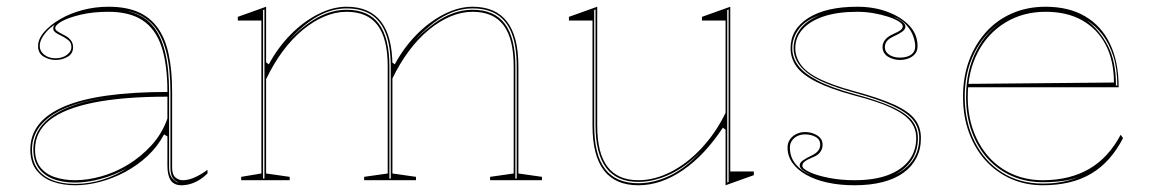

<svg xmlns="http://www.w3.org/2000/svg" viewBox="-20 -535 3419 570"><path d="M302 -515Q353 -515 388.5 -500Q424 -485 447 -454Q470 -423 480.5 -375Q491 -327 491 -262V-37Q491 -17 500.5 -8.5Q510 0 523 0Q540 0 559.5 -9Q579 -18 596 -31V-20Q585 -9 572 -1Q559 7 545.5 11Q532 15 519 15Q497 15 487 0.5Q477 -14 477 -43Q477 -76 477 -91.5Q477 -107 477 -114.5Q477 -122 477 -130L467 -136Q448 -100 418 -72Q388 -44 351.5 -24.5Q315 -5 276.5 5Q238 15 203 15Q167 15 137 4.5Q107 -6 88.5 -29.5Q70 -53 70 -91Q70 -176 171 -219Q272 -262 477 -262Q477 -344 459.5 -396.5Q442 -449 403.5 -474.5Q365 -500 302 -500Q256 -500 220 -491.5Q184 -483 164 -472Q144 -461 144 -451Q144 -447 150 -442.5Q156 -438 172 -430Q197 -417 197 -395Q197 -376 181 -366.5Q165 -357 145 -357Q126 -357 109.5 -367Q93 -377 93 -398Q93 -419 110.5 -439.5Q128 -460 157.5 -477.5Q187 -495 224.5 -505Q262 -515 302 -515ZM477 -248Q346 -248 258.5 -230.5Q171 -213 127.5 -178.5Q84 -144 84 -91Q84 -58 100 -38Q116 -18 143 -9Q170 0 203 0Q240 0 281 -11.5Q322 -23 360.5 -46.5Q399 -70 430 -104Q461 -138 477 -183ZM203 11Q244 11 284 -1.5Q324 -14 358 -36Q320 -15 279.5 -4Q239 7 203 7Q164 7 136 -4.5Q108 -16 93.5 -38Q79 -60 79 -91Q79 -157 146 -198Q213 -239 337 -249Q210 -239 142.5 -198Q75 -157 75 -91Q75 -58 90 -35.5Q105 -13 134 -1Q163 11 203 11ZM349 -504Q375 -499 396 -488.5Q417 -478 433 -459Q458 -430 470 -380.5Q482 -331 482 -262V-37Q482 -28 484 -20.5Q486 -13 490 -7.5Q494 -2 500 2Q502 4 505 5.5Q508 7 512 8Q497 1 491.5 -9Q486 -19 486 -37V-262Q486 -332 473.5 -381Q461 -430 435 -460Q424 -472 411 -481Q398 -490 382.5 -495.5Q367 -501 349 -504ZM145 -362Q165 -362 178.5 -372Q192 -382 192 -395Q192 -409 182 -416.5Q172 -424 160 -430Q153 -433 145.5 -438Q138 -443 138 -451Q138 -457 143 -462Q129 -453 119 -442Q109 -431 103.5 -420Q98 -409 98 -398Q98 -383 111.5 -372.5Q125 -362 145 -362Z M696 0V-10L756 -20V-474H686V-485L770 -515V-350L778 -344Q805 -394 843 -432.5Q881 -471 924.5 -493Q968 -515 1009 -515Q1043 -515 1068.5 -504Q1094 -493 1111 -471Q1128 -449 1136.5 -416Q1145 -383 1145 -338V-20L1215 -10V0H1061V-10L1131 -20V-338Q1131 -420 1101 -460Q1071 -500 1009 -500Q976 -500 943 -486Q910 -472 878.5 -446Q847 -420 819.5 -383Q792 -346 770 -300V-20L840 -10V0ZM1435 0V-10L1505 -20V-338Q1505 -420 1475 -460Q1445 -500 1383 -500Q1350 -500 1317 -486Q1284 -472 1252.5 -446Q1221 -420 1193.5 -383Q1166 -346 1144 -300V-350L1152 -344Q1179 -394 1217 -432.5Q1255 -471 1298.5 -493Q1342 -515 1383 -515Q1417 -515 1442.5 -504Q1468 -493 1485 -471Q1502 -449 1510.5 -416Q1519 -383 1519 -338V-20L1589 -10V0ZM761 -5H765V-507L761 -505ZM1136 -5H1140V-338Q1140 -397 1125.5 -435Q1111 -473 1082 -491.5Q1053 -510 1009 -510Q966 -510 924 -487Q882 -464 835 -413Q882 -461 924 -483.5Q966 -506 1009 -506Q1074 -506 1105 -464Q1136 -422 1136 -338ZM1510 -5H1514V-338Q1514 -397 1499.5 -435Q1485 -473 1456 -491.5Q1427 -510 1383 -510Q1340 -510 1298 -487Q1256 -464 1209 -413Q1256 -461 1298 -483.5Q1340 -506 1383 -506Q1448 -506 1479 -464Q1510 -422 1510 -338Z M1875 15Q1807 15 1773 -29Q1739 -73 1739 -162V-474H1669V-485L1753 -515V-162Q1753 -80 1783.5 -40Q1814 0 1875 0Q1924 0 1973 -25.5Q2022 -51 2064 -96.5Q2106 -142 2134 -200V-474H2064V-485L2148 -515V-26H2218V-15L2134 15V-150L2126 -156Q2072 -74 2007 -29.5Q1942 15 1875 15ZM2143 -507 2139 -505V7L2143 5ZM1748 -507 1744 -505V-163Q1744 -75 1776.5 -33Q1809 9 1875 9Q1921 9 1968.5 -13.5Q2016 -36 2063 -87Q2016 -39 1968 -17Q1920 5 1875 5Q1811 5 1779.5 -37Q1748 -79 1748 -163Z M2517 15Q2473 15 2436.5 7Q2400 -1 2373.5 -16Q2347 -31 2332.5 -51.5Q2318 -72 2318 -97Q2318 -111 2325.5 -121.5Q2333 -132 2345 -137.5Q2357 -143 2370 -143Q2383 -143 2395 -138.5Q2407 -134 2414.5 -126Q2422 -118 2422 -105Q2422 -93 2415 -83.5Q2408 -74 2395 -69Q2376 -61 2369 -55.5Q2362 -50 2362 -43Q2362 -34 2383.5 -24Q2405 -14 2440.5 -7Q2476 0 2517 0Q2575 0 2615.5 -15Q2656 -30 2678 -58Q2700 -86 2700 -125Q2700 -154 2682.5 -175.5Q2665 -197 2625 -215.5Q2585 -234 2515 -252Q2445 -271 2403.5 -292Q2362 -313 2344.5 -337.5Q2327 -362 2327 -392Q2327 -448 2379.5 -481.5Q2432 -515 2525 -515Q2574 -515 2614.5 -500Q2655 -485 2679.5 -459Q2704 -433 2704 -398Q2704 -384 2696.5 -375Q2689 -366 2677 -361.5Q2665 -357 2652 -357Q2642 -357 2633 -359.5Q2624 -362 2616.5 -366.5Q2609 -371 2604.5 -378.5Q2600 -386 2600 -395Q2600 -420 2632 -434Q2648 -441 2654 -446Q2660 -451 2660 -457Q2660 -464 2648 -471.5Q2636 -479 2616 -485.5Q2596 -492 2572.5 -496Q2549 -500 2525 -500Q2467 -500 2426 -486.5Q2385 -473 2363 -448.5Q2341 -424 2341 -392Q2341 -366 2357.5 -343Q2374 -320 2412.5 -301Q2451 -282 2517 -264Q2591 -244 2634 -224.5Q2677 -205 2695.5 -181.5Q2714 -158 2714 -125Q2714 -92 2700.5 -66Q2687 -40 2662 -22Q2637 -4 2600.5 5.5Q2564 15 2517 15ZM2390 -14Q2371 -24 2362.5 -30.5Q2354 -37 2354 -44Q2354 -52 2364 -59Q2374 -66 2387 -72Q2402 -79 2408.5 -87Q2415 -95 2415 -105Q2415 -121 2401.5 -128.5Q2388 -136 2370 -136Q2358 -136 2348 -131.5Q2338 -127 2331.5 -118Q2325 -109 2325 -97Q2325 -69 2341.5 -48.5Q2358 -28 2390 -14ZM2632 -14Q2657 -25 2674 -41Q2691 -57 2700 -78Q2709 -99 2709 -125Q2709 -156 2691 -178.5Q2673 -201 2631 -220.5Q2589 -240 2516 -260Q2465 -274 2430.5 -288.5Q2396 -303 2375.5 -319.5Q2355 -336 2345.5 -354Q2336 -372 2336 -392Q2336 -422 2355 -448Q2374 -474 2414 -490Q2372 -476 2352 -449.5Q2332 -423 2332 -392Q2332 -364 2349.5 -340.5Q2367 -317 2407 -296Q2447 -275 2516 -256Q2587 -237 2628.5 -218Q2670 -199 2687.5 -177Q2705 -155 2705 -125Q2705 -87 2686 -59Q2667 -31 2632 -14ZM2652 -364Q2664 -364 2674.5 -367.5Q2685 -371 2691 -378.5Q2697 -386 2697 -398Q2697 -410 2691.5 -426.5Q2686 -443 2672 -459.5Q2658 -476 2632 -486Q2652 -476 2660 -469.5Q2668 -463 2668 -456Q2668 -448 2658.5 -441Q2649 -434 2635 -428Q2620 -421 2613.5 -413.5Q2607 -406 2607 -395Q2607 -385 2613.5 -378Q2620 -371 2630 -367.5Q2640 -364 2652 -364Z M3084 -515Q3153 -515 3201.5 -486.5Q3250 -458 3275.5 -404.5Q3301 -351 3301 -276H2853V-286L3287 -290Q3287 -355 3262.5 -402Q3238 -449 3193 -474.5Q3148 -500 3084 -500Q3017 -500 2964.5 -468Q2912 -436 2882.5 -379Q2853 -322 2853 -248Q2853 -193 2869.5 -147.5Q2886 -102 2915.5 -69Q2945 -36 2986 -18Q3027 0 3076 0Q3116 0 3150.5 -8.5Q3185 -17 3213.5 -33.5Q3242 -50 3265.5 -75.5Q3289 -101 3307 -135L3314 -125Q3296 -90 3272.5 -63.5Q3249 -37 3219.5 -19.5Q3190 -2 3154 6.5Q3118 15 3076 15Q3024 15 2980.5 -4.5Q2937 -24 2905.5 -59Q2874 -94 2856.5 -142Q2839 -190 2839 -248Q2839 -307 2857 -355.5Q2875 -404 2907.5 -440Q2940 -476 2985 -495.5Q3030 -515 3084 -515ZM2844 -248Q2844 -173 2873.5 -114.5Q2903 -56 2955 -23Q3007 10 3076 10Q3109 10 3138 4Q3167 -2 3187 -12Q3168 -3 3139.5 1.5Q3111 6 3076 6Q3026 6 2984 -12.5Q2942 -31 2911.5 -65Q2881 -99 2864.5 -145.5Q2848 -192 2848 -248Q2848 -325 2879 -385Q2910 -445 2964 -476Q2927 -455 2900 -421Q2873 -387 2858.5 -343.5Q2844 -300 2844 -248ZM3293 -281H3297Q3297 -331 3285 -368.5Q3273 -406 3252.5 -432.5Q3232 -459 3204 -476Q3243 -448 3268 -401Q3293 -354 3293 -281Z"/></svg>

Font: Kalnia Glaze Thin Thin
Style: Regular
Weight: 250
Version: Version 1.110